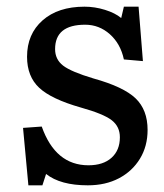

<svg xmlns="http://www.w3.org/2000/svg" viewBox="-20 -541 492 575"><path d="M65 14 49 -158 105 -162Q146 -46 245 -46Q289 -46 314 -68.5Q339 -91 339 -130Q339 -162 314.5 -181Q290 -200 222 -219Q134 -244 97.5 -278Q61 -312 61 -371Q61 -439 107.5 -480Q154 -521 233 -521Q264 -521 294.5 -511.5Q325 -502 343 -487L351 -521H395L408 -358L351 -363Q341 -410 309 -438.5Q277 -467 235 -467Q145 -467 145 -394Q145 -363 169 -344.5Q193 -326 260 -306Q350 -281 386 -246.5Q422 -212 422 -152Q422 -103 399 -65.5Q376 -28 336 -7Q296 14 243 14Q161 14 118 -20L107 14Z"/></svg>

Font: Text Regular
Style: Regular
Weight: 400
Designer: Latin by Veronika Burian and Jose Scaglione. Greek by Irene Vlachou. Cyrillic by Vera Evstafieva.
Foundry: TypeTogether
Version: Version 3.002